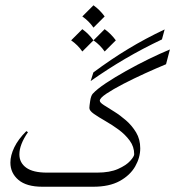

<svg xmlns="http://www.w3.org/2000/svg" viewBox="-20 -710 666 730"><path d="M293 0H141.1Q80.6 0 50 -26.1Q19.5 -52.2 19.5 -91.8Q19.5 -119.1 34.4 -149.9Q49.3 -180.7 80.1 -211.4L86.4 -207.5Q53.7 -160.2 53.7 -123Q53.7 -91.3 79.6 -72.5Q105.5 -53.7 158.2 -53.7H293Q301.8 -53.7 304.4 -44.4Q307.1 -35.2 307.1 -26.9Q307.1 -19 304.9 -9.5Q302.7 0 293 0ZM626 -522 611.3 -465.8Q574.7 -450.7 531.2 -430.9Q487.8 -411.1 448.7 -390.9Q409.7 -370.6 384.5 -353.8Q359.4 -336.9 359.4 -327.1Q359.4 -320.3 375 -310.3Q390.6 -300.3 413.6 -286.1Q436.5 -272 459.2 -252.2Q481.9 -232.4 497.6 -206.3Q513.2 -180.2 513.2 -146Q513.2 -110.8 493.9 -77.1Q474.6 -43.5 435.1 -21.7Q395.5 0 334.5 0H290.5Q283.7 0 279.8 -4.9Q275.9 -9.8 275.9 -26.9Q275.9 -43.9 279.8 -48.8Q283.7 -53.7 290.5 -53.7H349.1Q397.5 -53.7 428.7 -67.6Q460 -81.5 475.1 -98.4Q490.2 -115.2 490.2 -123.5Q490.2 -152.3 473.1 -175.5Q456.1 -198.7 430.7 -217.3Q405.3 -235.8 379.6 -250.5Q354 -265.1 336.9 -277.1Q319.8 -289.1 319.8 -299.3Q319.8 -306.2 322.8 -325.9Q325.7 -345.7 332.5 -353.5Q348.6 -371.1 382.3 -393.6Q416 -416 458.7 -439.9Q501.5 -463.9 545.4 -485.4Q589.4 -506.8 626 -522ZM324.7 -401.9 335 -434.6Q401.9 -484.4 467.3 -523.9Q532.7 -563.5 606 -598.1L595.7 -560.1Q522.5 -525.4 456.5 -486.8Q390.6 -448.2 324.7 -401.9ZM335.4 -689.9Q359.9 -672.4 377.9 -647.5L335.4 -605Q318.8 -629.4 293 -647.5ZM293 -599.1Q317.4 -581.5 335.4 -556.6L293 -514.2Q276.4 -538.6 250.5 -556.6ZM377.9 -599.1Q402.3 -581.5 420.4 -556.6L377.9 -514.2Q361.3 -538.6 335.4 -556.6Z"/></svg>

Font: Lateef ExtraLight
Style: Regular
Weight: 200
Designer: SIL International
Foundry: SIL International
Version: Version 4.200